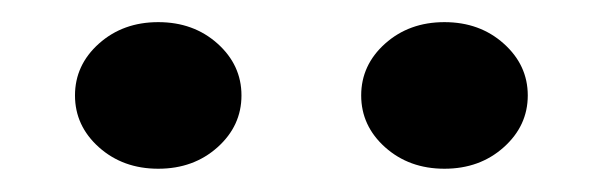

<svg xmlns="http://www.w3.org/2000/svg" viewBox="-20 -751 535 170"><path d="M46.4 -666.5Q46.4 -693.4 67.6 -712.4Q88.9 -731.4 120.1 -731.4Q151.4 -731.4 172.6 -712.4Q193.8 -693.4 193.8 -666.5Q193.8 -639.6 172.6 -620.6Q151.4 -601.6 120.1 -601.6Q88.9 -601.6 67.6 -620.6Q46.4 -639.6 46.4 -666.5ZM299.8 -666.5Q299.8 -693.4 321 -712.4Q342.3 -731.4 373.5 -731.4Q404.8 -731.4 426 -712.4Q447.3 -693.4 447.3 -666.5Q447.3 -639.6 426 -620.6Q404.8 -601.6 373.5 -601.6Q342.3 -601.6 321 -620.6Q299.8 -639.6 299.8 -666.5Z"/></svg>

Font: Sadagaat-English
Style: Regular
Weight: 900
Designer: Ahmed alsheikh
Foundry: Ahmed alsheikh Design
Version: Version 2.137;January 17, 2018;FontCreator 11.0.0.2408 64-bi